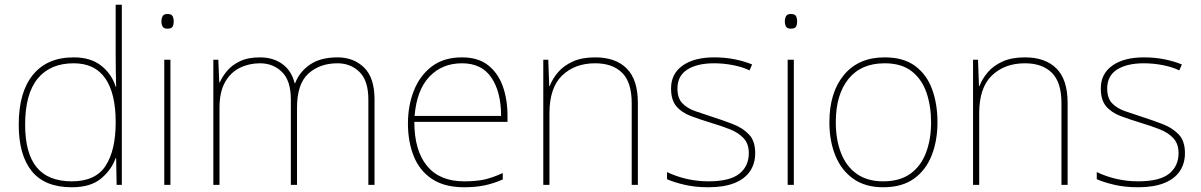

<svg xmlns="http://www.w3.org/2000/svg" viewBox="-20 -780 5066 810"><path d="M283 10Q169 10 114 -58Q59 -126 59 -254Q59 -391 119 -464.5Q179 -538 291 -538Q363 -538 407.5 -502.5Q452 -467 468 -414H470Q469 -448 468.5 -480Q468 -512 468 -543V-760H494V0H472L470 -113H468Q450 -63 406 -26.5Q362 10 283 10ZM283 -15Q383 -15 425.5 -80.5Q468 -146 468 -263V-266Q468 -386 424 -449.5Q380 -513 291 -513Q192 -513 139 -448.5Q86 -384 86 -254Q86 -134 134.5 -74.5Q183 -15 283 -15Z M673 0V-528H699V0ZM686 -659Q671 -659 666 -668Q661 -677 661 -690Q661 -702 666 -711.5Q671 -721 686 -721Q704 -721 708.5 -711.5Q713 -702 713 -690Q713 -677 708.5 -668Q704 -659 686 -659Z M880 0V-528H901L905 -432H907Q918 -457 938 -481Q958 -505 992 -521.5Q1026 -538 1077 -538Q1132 -538 1171 -510Q1210 -482 1223 -429H1225Q1244 -478 1288.5 -508Q1333 -538 1404 -538Q1472 -538 1516 -495Q1560 -452 1560 -361V0H1534V-360Q1534 -440 1496.5 -476.5Q1459 -513 1404 -513Q1329 -513 1281 -469.5Q1233 -426 1233 -325V0H1207V-360Q1207 -440 1169.5 -476.5Q1132 -513 1077 -513Q1031 -513 992 -494Q953 -475 929.5 -433.5Q906 -392 906 -325V0Z M1938 10Q1855 10 1802.5 -25Q1750 -60 1725.5 -121Q1701 -182 1701 -259Q1701 -334 1726 -397.5Q1751 -461 1801.5 -499.5Q1852 -538 1929 -538Q1997 -538 2039 -505Q2081 -472 2101 -416.5Q2121 -361 2121 -291V-266H1728Q1728 -145 1781.5 -80Q1835 -15 1938 -15Q1986 -15 2020.5 -22Q2055 -29 2101 -50V-23Q2063 -6 2024.5 2Q1986 10 1938 10ZM1729 -291H2094Q2094 -391 2053.5 -452Q2013 -513 1929 -513Q1845 -513 1791.5 -456.5Q1738 -400 1729 -291Z M2272 0V-528H2293L2297 -417H2299Q2311 -448 2334.5 -475.5Q2358 -503 2396.5 -520.5Q2435 -538 2491 -538Q2577 -538 2624 -491Q2671 -444 2671 -346V0H2645V-345Q2645 -433 2604.5 -473Q2564 -513 2491 -513Q2405 -513 2351.5 -461.5Q2298 -410 2298 -302V0Z M2968 10Q2913 10 2868 -0.5Q2823 -11 2794 -24V-54Q2834 -35 2878 -25Q2922 -15 2968 -15Q3059 -15 3099 -47Q3139 -79 3139 -134Q3139 -173 3117.5 -196.5Q3096 -220 3059.5 -234.5Q3023 -249 2979 -262Q2933 -276 2894.5 -290.5Q2856 -305 2833.5 -331.5Q2811 -358 2811 -407Q2811 -469 2860 -503.5Q2909 -538 2993 -538Q3040 -538 3081 -529.5Q3122 -521 3153 -508L3142 -483Q3114 -497 3073.5 -505Q3033 -513 2993 -513Q2921 -513 2879.5 -486.5Q2838 -460 2838 -407Q2838 -366 2858.5 -344.5Q2879 -323 2913.5 -311Q2948 -299 2988 -286Q3032 -272 3073 -256Q3114 -240 3140 -212.5Q3166 -185 3166 -134Q3166 -90 3144 -57.5Q3122 -25 3078 -7.5Q3034 10 2968 10Z M3303 0V-528H3329V0ZM3316 -659Q3301 -659 3296 -668Q3291 -677 3291 -690Q3291 -702 3296 -711.5Q3301 -721 3316 -721Q3334 -721 3338.5 -711.5Q3343 -702 3343 -690Q3343 -677 3338.5 -668Q3334 -659 3316 -659Z M3706 10Q3630 10 3579.5 -26Q3529 -62 3504 -124Q3479 -186 3479 -264Q3479 -390 3540.5 -464Q3602 -538 3712 -538Q3792 -538 3841 -501.5Q3890 -465 3912.5 -403Q3935 -341 3935 -264Q3935 -187 3910.5 -124.5Q3886 -62 3835.5 -26Q3785 10 3706 10ZM3706 -15Q3776 -15 3820.5 -47Q3865 -79 3886.5 -135.5Q3908 -192 3908 -264Q3908 -333 3888.5 -389.5Q3869 -446 3826 -479.5Q3783 -513 3712 -513Q3613 -513 3559.5 -447Q3506 -381 3506 -264Q3506 -191 3528 -134.5Q3550 -78 3594.5 -46.5Q3639 -15 3706 -15Z M4085 0V-528H4106L4110 -417H4112Q4124 -448 4147.5 -475.5Q4171 -503 4209.5 -520.5Q4248 -538 4304 -538Q4390 -538 4437 -491Q4484 -444 4484 -346V0H4458V-345Q4458 -433 4417.5 -473Q4377 -513 4304 -513Q4218 -513 4164.5 -461.5Q4111 -410 4111 -302V0Z M4781 10Q4726 10 4681 -0.5Q4636 -11 4607 -24V-54Q4647 -35 4691 -25Q4735 -15 4781 -15Q4872 -15 4912 -47Q4952 -79 4952 -134Q4952 -173 4930.5 -196.5Q4909 -220 4872.5 -234.5Q4836 -249 4792 -262Q4746 -276 4707.5 -290.5Q4669 -305 4646.5 -331.5Q4624 -358 4624 -407Q4624 -469 4673 -503.5Q4722 -538 4806 -538Q4853 -538 4894 -529.5Q4935 -521 4966 -508L4955 -483Q4927 -497 4886.5 -505Q4846 -513 4806 -513Q4734 -513 4692.5 -486.5Q4651 -460 4651 -407Q4651 -366 4671.5 -344.5Q4692 -323 4726.5 -311Q4761 -299 4801 -286Q4845 -272 4886 -256Q4927 -240 4953 -212.5Q4979 -185 4979 -134Q4979 -90 4957 -57.5Q4935 -25 4891 -7.5Q4847 10 4781 10Z"/></svg>

Font: Noto Sans Symbols Thin
Style: Regular
Weight: 250
Version: Version 2.002